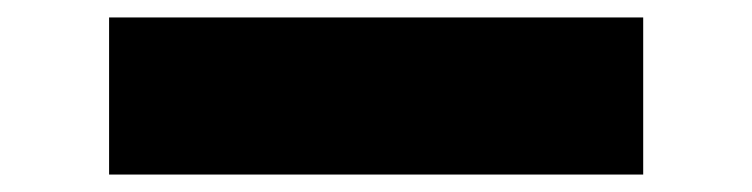

<svg xmlns="http://www.w3.org/2000/svg" viewBox="-20 -1151 862 220"><path d="M105 -1131V-951H717V-1131Z"/></svg>

Font: Poland Can Into
Style: BigWritings
Weight: 700
Foundry: Cannot Into Space Fonts
Version: Version 0.92